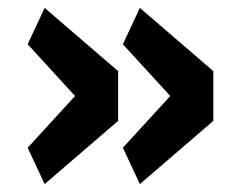

<svg xmlns="http://www.w3.org/2000/svg" viewBox="-20 -515 598 486"><path d="M291 -141 334 -49 520 -209V-335L334 -495L291 -403L411 -272ZM50 -141 93 -49 279 -209V-335L93 -495L50 -403L170 -272Z"/></svg>

Font: LVC Sans
Style: Bold
Weight: 700
Designer: Mike Abbink, Paul van der Laan, Pieter van Rosmalen
Foundry: Bold Monday
Version: Version 3.0